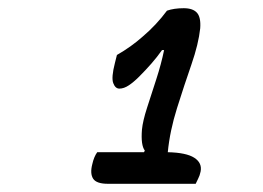

<svg xmlns="http://www.w3.org/2000/svg" viewBox="-20 -810 640 468"><path d="M217 -439H331L333 -443Q323 -456 326 -494Q328 -515 338.5 -547.5Q349 -580 361 -617Q373 -654 380 -688H375Q363 -671 349 -655Q335 -639 319 -623Q306 -610 294 -602Q282 -594 271 -594Q261 -594 256 -607.5Q251 -621 260 -656L265 -676Q300 -696 328 -721Q361 -749 387 -784Q404 -790 428 -790Q450 -790 460 -779Q470 -768 468 -741Q464 -703 446.5 -652.5Q429 -602 411.5 -546.5Q394 -491 389 -439Q434 -438 453.5 -425.5Q473 -413 469 -392Q467 -382 463 -374.5Q459 -367 457 -362H243Q215 -362 207 -374.5Q199 -387 205 -410Q209 -428 217 -439Z"/></svg>

Font: Recursive Mn Csl St
Style: Italic
Weight: 400
Italic angle: -15°
Monospace: yes
Version: Version 1.079;hotconv 1.0.112;makeotfexe 2.5.65598; ttfautoh